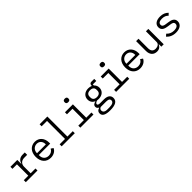

<svg xmlns="http://www.w3.org/2000/svg" viewBox="423 -2545 4554 4554"><g transform="rotate(-45 2700.5 -268.0)"><path d="M77.1 0H469.1V-67.8H307.9V-290.8C307.9 -371.1 361.2 -436.1 462 -436.1H558.9V-516H486.9C378.9 -516 333.1 -453.8 312.9 -386H307.9V-516H77.1V-448.2H228V-67.8H77.1Z M909.1 12.1C1011 12.1 1085.2 -38 1116.1 -106.9L1057.2 -147C1030.2 -90.9 978 -57.2 909.1 -57.2C812.1 -57.2 751.1 -122.9 751.1 -214.1V-237.9H1133.2V-275.9C1133.2 -421.9 1043 -528.1 904.1 -528.1C764.2 -528.1 667.3 -421.9 667.3 -257.1C667.3 -94.1 761 12.1 909.1 12.1ZM751.1 -297.9V-305C751.1 -394.9 816.1 -462 904.1 -462C989 -462 1047.2 -399.9 1047.2 -308.9V-297.9Z M1280.2 0H1720.2V-67.8H1540.1V-740.1H1280.2V-671.9H1460.2V-67.8H1280.2Z M2132.5 -630C2178.3 -630 2195.3 -652 2195.3 -681.1V-697.1C2195.3 -725.9 2178.3 -747.9 2132.5 -747.9C2086.3 -747.9 2069.6 -725.9 2069.6 -697.1V-681.1C2069.6 -652 2086.3 -630 2132.5 -630ZM1906.2 0H2346.6V-67.8H2172.6V-516H1906.2V-448.2H2092.3V-67.8H1906.2Z M2961.6 58.9C2961.6 -24.9 2904.5 -78.8 2771.7 -78.8H2657.7C2608.7 -78.8 2574.6 -85.9 2574.6 -116.8C2574.6 -152 2617.5 -170.1 2648.4 -176.1C2664.4 -172.9 2680.4 -171.9 2697.4 -171.9C2818.5 -171.9 2898.4 -245 2898.4 -350.1C2898.4 -404.1 2877.5 -448.9 2840.6 -480.8V-516H2956.7V-585.9H2861.5C2816.4 -585.9 2799.7 -556.1 2799.7 -516V-507.1C2770.6 -521 2736.5 -528.1 2697.4 -528.1C2576.7 -528.1 2497.5 -454.9 2497.5 -350.1C2497.5 -277 2535.5 -220.2 2598.7 -192.1V-187.9C2545.5 -175.1 2505.7 -150.9 2505.7 -98C2505.7 -62.9 2522.7 -40.8 2551.5 -27V-14.9C2498.6 -1.1 2467.7 29.1 2467.7 84.2C2467.7 165.8 2535.5 212 2701.7 212C2873.6 212 2961.6 163 2961.6 58.9ZM2543.7 65C2543.7 32 2561.4 8.9 2595.5 -5H2774.5C2857.6 -5 2886.7 22 2886.7 62.9C2886.7 119 2831.7 148.1 2738.6 148.1H2660.5C2576.7 148.1 2543.7 110.1 2543.7 65ZM2581.7 -335.9V-365.1C2581.7 -426.1 2618.6 -465.9 2697.4 -465.9C2777.7 -465.9 2814.6 -426.1 2814.6 -365.1V-335.9C2814.6 -274.9 2777.7 -234 2697.4 -234C2618.6 -234 2581.7 -274.9 2581.7 -335.9Z M3332.7 -630C3378.6 -630 3395.6 -652 3395.6 -681.1V-697.1C3395.6 -725.9 3378.6 -747.9 3332.7 -747.9C3286.6 -747.9 3269.9 -725.9 3269.9 -697.1V-681.1C3269.9 -652 3286.6 -630 3332.7 -630ZM3106.5 0H3546.9V-67.8H3372.9V-516H3106.5V-448.2H3292.6V-67.8H3106.5Z M3909.8 12.1C4011.7 12.1 4085.9 -38 4116.8 -106.9L4057.9 -147C4030.9 -90.9 3978.7 -57.2 3909.8 -57.2C3812.9 -57.2 3751.8 -122.9 3751.8 -214.1V-237.9H4133.9V-275.9C4133.9 -421.9 4043.7 -528.1 3904.8 -528.1C3764.9 -528.1 3668 -421.9 3668 -257.1C3668 -94.1 3761.7 12.1 3909.8 12.1ZM3751.8 -297.9V-305C3751.8 -394.9 3816.8 -462 3904.8 -462C3989.7 -462 4047.9 -399.9 4047.9 -308.9V-297.9Z M4622.9 0H4703.1V-516H4622.9V-158C4622.9 -89.8 4558.9 -58.9 4495 -58.9C4415.8 -58.9 4372.9 -105.1 4372.9 -198.9V-516H4293V-185C4293 -60 4364 12.1 4471.9 12.1C4556.8 12.1 4596.9 -33 4619 -84.2H4622.9Z M5107.2 12.1C5239 12.1 5325.3 -46.9 5325.3 -149.1C5325.3 -261 5222.3 -280.9 5148.1 -291.9L5067.1 -304C5021.3 -311.1 4976.2 -324.9 4976.2 -378.9C4976.2 -432.2 5021.3 -460.9 5102.3 -460.9C5193.2 -460.9 5239 -425.1 5263.1 -396L5315 -445C5266 -497.2 5198.2 -528.1 5105.1 -528.1C4985.1 -528.1 4897 -476.9 4897 -373.9C4897 -262.1 5001.1 -241.8 5074.2 -230.8L5155.2 -219.1C5202.1 -212 5246.1 -198.2 5246.1 -144.2C5246.1 -83.1 5189.3 -55 5109 -55C5027 -55 4971.2 -84.2 4922.2 -136L4868.3 -89.1C4922.2 -28.1 4999.3 12.1 5107.2 12.1Z"/></g></svg>

Font: Margiela Mono
Style: Regular
Weight: 400
Designer: Mike Abbink, Paul van der Laan, Pieter van Rosmalen
Foundry: Bold Monday
Version: Version 2.003 2021